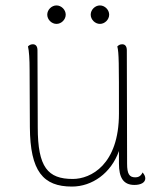

<svg xmlns="http://www.w3.org/2000/svg" viewBox="-20 -675 591 707"><path d="M188 -587C206 -587 222 -603 222 -621C222 -639 206 -655 188 -655C170 -655 154 -639 154 -621C154 -603 170 -587 188 -587ZM348 -587C366 -587 382 -603 382 -621C382 -639 366 -655 348 -655C330 -655 314 -639 314 -621C314 -603 330 -587 348 -587ZM505 -40C498 -24 486 -22 478 -22C456 -22 448 -35 448 -72L447 -490C447 -504 441 -512 430 -512C421 -512 416 -508 412 -504C418 -480 418 -445 418 -257C418 -68 314 -16 248 -16C156 -16 119 -59 119 -206L118 -490C118 -504 112 -512 101 -512C92 -512 87 -508 83 -504C87 -488 89 -457 89 -417L90 -207C91 -44 139 12 245 12C319 12 389 -37 418 -119V-73C418 -21 434 6 475 6C499 6 515 -3 515 -18C515 -25 512 -32 505 -40Z"/></svg>

Font: Arima Koshi Thin
Style: Regular
Weight: 250
Designer: Joana Correia and Natanael Gama
Foundry: NDISCOVER
Version: Version 1.019;PS 001.019;hotconv 1.0.88;makeotf.lib2.5.64775